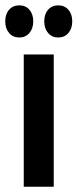

<svg xmlns="http://www.w3.org/2000/svg" viewBox="-24 -706 293 726"><path d="M65.8 0V-500H179.2V0ZM195.8 -564.2Q172.5 -564.2 157.9 -581.2Q143.3 -598.3 143.3 -625Q143.3 -652.5 157.9 -669.2Q172.5 -685.8 195.8 -685.8Q220 -685.8 234.6 -669.2Q249.2 -652.5 249.2 -625Q249.2 -598.3 234.6 -581.2Q220 -564.2 195.8 -564.2ZM49.2 -564.2Q25 -564.2 10.4 -581.2Q-4.2 -598.3 -4.2 -625Q-4.2 -652.5 10.4 -669.2Q25 -685.8 49.2 -685.8Q72.5 -685.8 87.1 -669.2Q101.7 -652.5 101.7 -625Q101.7 -598.3 87.1 -581.2Q72.5 -564.2 49.2 -564.2Z"/></svg>

Font: Funnel Display Medium
Style: Regular
Weight: 500
Designer: NORD ID, Kristian Moeller
Foundry: Dicotype
Version: Version 1.000